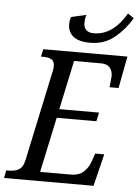

<svg xmlns="http://www.w3.org/2000/svg" viewBox="-81 -994 748 1041"><g transform="rotate(5 293.5 -473.5)"><path d="M-11 -42H1Q38 -42 59.5 -55.5Q81 -69 89 -109L192 -593Q197 -612 197 -626Q197 -654 181 -663.5Q165 -673 135 -673H123L132 -714H590L557 -540H508Q514 -594 514 -600Q514 -629 499 -647Q484 -665 452 -665H304L247 -398H463L453 -350H237L173 -50H344Q383 -50 409 -73Q435 -96 447 -132L462 -175H511L468 0H-19ZM260 -861Q260 -883 267 -901L349 -920Q342 -899 342 -875Q342 -850 356 -837Q370 -824 397 -824Q501 -824 573 -947L606 -924Q570 -862 514.5 -816.5Q459 -771 382 -771Q319 -771 289.5 -795.5Q260 -820 260 -861Z"/></g></svg>

Font: Noto Serif Narrow
Style: Italic
Weight: 400
Width: 4
Italic angle: -12°
Designer: Monotype Design Team
Foundry: Monotype Imaging Inc.
Version: Version 1.001